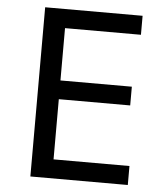

<svg xmlns="http://www.w3.org/2000/svg" viewBox="-52 -760 703 807"><g transform="rotate(5 300.0 -357.0)"><path d="M517.1 0H106V-713.9H517.1V-633.8H196.8V-413.1H498V-334H196.8V-80.1H517.1Z"/></g></svg>

Font: Apple Sans Adjectives
Style: Regular
Weight: 400
Monospace: yes
Foundry: Apple Sans Adjectives
Version: Version 0.01